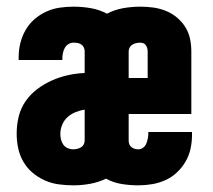

<svg xmlns="http://www.w3.org/2000/svg" viewBox="-20 -548 640 576"><path d="M200 8Q178 8 156 5Q134 2 114 -7Q94 -16 77.5 -30Q61 -44 50 -63Q39 -82 34.5 -103.5Q30 -125 30 -147Q30 -173 36 -198Q42 -223 56.5 -244Q71 -265 91.5 -280.5Q112 -296 135.5 -306.5Q159 -317 184 -322.5Q209 -328 234 -329V-394Q234 -400 231.5 -405.5Q229 -411 224 -414.5Q219 -418 213 -419Q207 -420 201 -420Q192 -420 185 -415.5Q178 -411 174 -403.5Q170 -396 168.5 -387.5Q167 -379 167 -371Q167 -370 167 -369.5Q167 -369 167 -368H36Q36 -370 36 -372.5Q36 -375 36 -377Q36 -398 41 -418.5Q46 -439 56.5 -457.5Q67 -476 83 -490Q99 -504 118.5 -513Q138 -522 159 -525Q180 -528 201 -528Q227 -528 252.5 -523.5Q278 -519 301 -507Q324 -519 349.5 -523.5Q375 -528 401 -528Q420 -528 439 -525.5Q458 -523 476 -516Q494 -509 509.5 -496.5Q525 -484 535.5 -467.5Q546 -451 550 -432Q554 -413 554 -394V-206H366V-126Q366 -120 368 -115Q370 -110 374.5 -106.5Q379 -103 384.5 -101.5Q390 -100 395 -100Q403 -100 409.5 -105Q416 -110 419 -117.5Q422 -125 423.5 -133Q425 -141 425 -149Q425 -149 425 -150Q425 -151 425 -152H556Q556 -149 556 -147Q556 -145 556 -143Q556 -122 551.5 -101.5Q547 -81 536.5 -63Q526 -45 510.5 -30.5Q495 -16 476 -7.5Q457 1 436.5 4.5Q416 8 395 8Q370 8 345 4Q320 0 298 -12Q275 -1 250 3.5Q225 8 200 8ZM366 -314H423V-394Q423 -399 421.5 -404Q420 -409 417 -413Q414 -417 409.5 -418.5Q405 -420 400 -420Q394 -420 388 -418.5Q382 -417 377 -414Q372 -411 369 -405.5Q366 -400 366 -394ZM199 -100Q205 -100 211.5 -101.5Q218 -103 223 -106Q228 -109 231 -114.5Q234 -120 234 -126V-219Q220 -217 206.5 -211.5Q193 -206 182.5 -196.5Q172 -187 166.5 -173.5Q161 -160 161 -146Q161 -138 163 -129.5Q165 -121 170 -114Q175 -107 183 -103.5Q191 -100 199 -100Z"/></svg>

Font: Iosevka Custom Heavy Extended
Style: Regular
Weight: 900
Width: 7
Monospace: yes
Designer: Belleve Invis
Foundry: Belleve Invis
Version: Version 11.2.4; ttfautohint (v1.8.4)